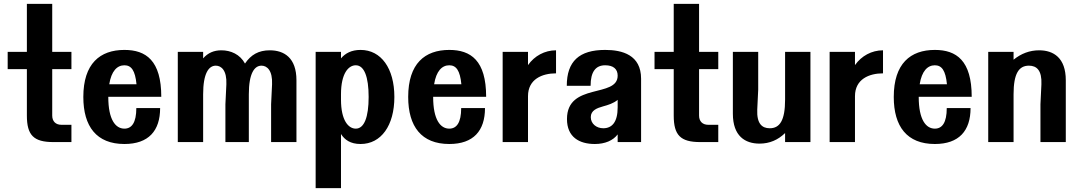

<svg xmlns="http://www.w3.org/2000/svg" viewBox="-20 -740 5621 1000"><path d="M120 -138C120 -36 155 0 258 0H352V-90H300C270 -90 252 -108 252 -138V-380H352V-470H252V-720H120V-470H20V-380H120Z M628 10C754 10 814 -59 814 -177H690C690 -101 666 -70 628 -70C582 -70 544 -116 544 -235V-236H820C820 -425 740 -480 628 -480C501 -480 414 -409 414 -235C414 -81 483 10 628 10ZM549 -301C560 -370 590 -400 628 -400C664 -400 684 -373 691 -301Z M906 0H1038V-249C1038 -358 1067 -398 1104 -398C1133 -398 1162 -373 1159 -301L1154 -197V0H1276V-249C1276 -358 1305 -398 1342 -398C1371 -398 1400 -373 1397 -301L1392 -197V0H1524V-322C1524 -439 1460 -478 1385 -478C1327 -478 1287 -455 1256 -409C1230 -457 1182 -478 1133 -478C1095 -478 1063 -465 1038 -436V-470H906Z M1624 240H1756V-42C1775 -12 1805 10 1858 10C1965 10 2034 -86 2034 -235C2034 -384 1965 -480 1858 -480C1810 -480 1778 -462 1756 -436V-470H1624ZM1900 -235C1900 -130 1877 -70 1833 -70C1795 -70 1756 -112 1756 -221V-249C1756 -358 1795 -400 1833 -400C1877 -400 1900 -340 1900 -235Z M2320 10C2446 10 2506 -59 2506 -177H2382C2382 -101 2358 -70 2320 -70C2274 -70 2236 -116 2236 -235V-236H2512C2512 -425 2432 -480 2320 -480C2193 -480 2106 -409 2106 -235C2106 -81 2175 10 2320 10ZM2241 -301C2252 -370 2282 -400 2320 -400C2356 -400 2376 -373 2383 -301Z M2598 0H2730V-239C2730 -328 2804 -358 2876 -358V-478C2817 -478 2764 -449 2730 -401V-470H2598Z M2933 -120C2933 -26 2997 10 3078 10C3131 10 3173 -8 3197 -40V0H3319V-330C3319 -454 3221 -480 3132 -480C2997 -480 2932 -421 2932 -293H3056C3056 -367 3083 -400 3132 -400C3175 -400 3197 -380 3197 -346C3197 -228 2933 -312 2933 -120ZM3122 -72C3087 -72 3057 -95 3057 -130C3057 -165 3089 -177 3121 -186C3147 -193 3176 -202 3197 -220V-181C3197 -103 3167 -72 3122 -72Z M3489 -138C3489 -36 3524 0 3627 0H3721V-90H3669C3639 -90 3621 -108 3621 -138V-380H3721V-470H3621V-720H3489V-470H3389V-380H3489Z M3929 -470H3797V-148C3797 -31 3861 8 3936 8C3988 8 4032 -11 4069 -47V0H4201V-470H4069V-221C4069 -112 4041 -72 3989 -72C3948 -72 3921 -97 3924 -169L3929 -273Z M4301 0H4433V-239C4433 -328 4507 -358 4579 -358V-478C4520 -478 4467 -449 4433 -401V-470H4301Z M4849 10C4975 10 5035 -59 5035 -177H4911C4911 -101 4887 -70 4849 -70C4803 -70 4765 -116 4765 -235V-236H5041C5041 -425 4961 -480 4849 -480C4722 -480 4635 -409 4635 -235C4635 -81 4704 10 4849 10ZM4770 -301C4781 -370 4811 -400 4849 -400C4885 -400 4905 -373 4912 -301Z M5399 0H5531V-322C5531 -439 5467 -478 5392 -478C5343 -478 5298 -461 5259 -429V-470H5127V0H5259V-249C5259 -358 5287 -398 5339 -398C5380 -398 5407 -373 5404 -301L5399 -197Z"/></svg>

Font: Tanklager Original
Style: Regular
Weight: 400
Designer: Ariel Martín Pérez
Foundry: Tunera Type Foundry
Version: Version 1.000;Glyphs 3.3 (3310)